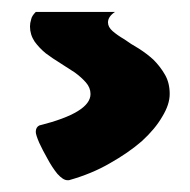

<svg xmlns="http://www.w3.org/2000/svg" viewBox="-20 -20 318 322"><path d="M172.9 0Q161.1 7.8 161.1 17.6Q161.1 25.4 168.9 32.2Q176.8 39.1 188.5 45.9Q199.2 53.7 212.9 61.5Q226.6 70.3 237.3 80.1Q249 91.8 256.8 105.5Q264.6 119.1 264.6 137.7Q264.6 155.3 252 175.8Q240.2 196.3 217.8 216.8Q195.3 236.3 164.1 253.9Q133.8 271.5 95.7 282.2Q94.7 282.2 92.8 282.2Q85.9 282.2 76.2 271.5Q67.4 260.7 59.6 246.1Q51.8 232.4 45.9 219.7Q40 206.1 40 201.2Q40 193.4 45.9 190.4Q131.8 168.9 131.8 137.7Q131.8 127 124 118.2Q116.2 109.4 105.5 101.6Q93.8 93.8 81.1 85.9Q68.4 78.1 56.6 69.3Q45.9 60.5 38.1 49.8Q30.3 38.1 30.3 24.4Q30.3 18.6 32.2 12.7Q33.2 6.8 40 0Q85 0 172.9 0Z"/></svg>

Font: Cocogoose
Style: Regular
Weight: 400
Designer: Cosimo Lorenzo Pancini
Version: Version 1.000